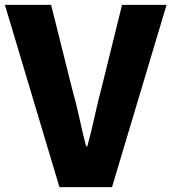

<svg xmlns="http://www.w3.org/2000/svg" viewBox="-29 -765 701 785"><path d="M214 0 -9 -745H180L265 -405Q282 -345 294.5 -287Q307 -229 323 -167H328Q345 -229 357.5 -287Q370 -345 386 -405L470 -745H652L429 0Z"/></svg>

Font: Noto Sans SC Thin Black
Style: Regular
Weight: 900
Version: Version 2.004-H2;hotconv 1.0.118;makeotfexe 2.5.65603